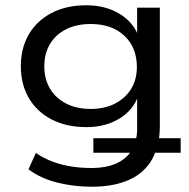

<svg xmlns="http://www.w3.org/2000/svg" viewBox="-20 -519 718 728"><path d="M328 189Q259 189 196 173Q133 157 88 123L116 61Q147 82 181 94.5Q215 107 251.5 112.5Q288 118 326 118Q383 118 421.5 100.5Q460 83 480 50L484 60H334V5H505L494 16Q497 5 498.5 -6.5Q500 -18 500 -31V-156H504Q486 -102 433 -69.5Q380 -37 308 -37Q232 -37 176 -66Q120 -95 89.5 -147Q59 -199 59 -268Q59 -337 89.5 -389Q120 -441 176 -470Q232 -499 307 -499Q380 -499 433.5 -466.5Q487 -434 506 -379L500 -380V-490H586V-41Q586 -24 584.5 -8Q583 8 580 21L572 5H665V60H557L572 50Q549 119 487 154Q425 189 328 189ZM324 -106Q377 -106 416.5 -126.5Q456 -147 477.5 -182.5Q499 -218 499 -265Q499 -339 451.5 -383.5Q404 -428 324 -428Q270 -428 230.5 -408Q191 -388 169.5 -352Q148 -316 148 -268Q148 -219 169.5 -183Q191 -147 230.5 -126.5Q270 -106 324 -106Z"/></svg>

Font: Nunito Sans 10pt SemiExpanded
Style: Regular
Weight: 400
Width: 6
Designer: Vernon Adams
Foundry: Vernon Adams
Version: Version 3.101;gftools[0.9.27]